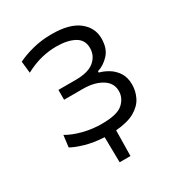

<svg xmlns="http://www.w3.org/2000/svg" viewBox="-156 -611 795 854"><g transform="rotate(-30 241.0 -183.5)"><path d="M211 139Q210.5 106.5 210 74Q209.5 41.5 209 9Q153.5 6 111.8 -6.2Q70 -18.5 47.5 -31.5L55 -91.5Q87 -72.5 133.2 -60.5Q179.5 -48.5 229 -48.5Q308 -48.5 337.2 -75Q366.5 -101.5 366.5 -137.5Q366.5 -179.5 328.5 -202.5Q290.5 -225.5 233.5 -225.5H136V-276H224Q290 -276 320.5 -302Q351 -328 351 -367.5Q351 -409.5 315.8 -428.8Q280.5 -448 224 -448Q185.5 -448 146.5 -438.5Q107.5 -429 64 -406L57.5 -466Q87.5 -481.5 134 -493.8Q180.5 -506 233.5 -506Q324.5 -506 370.5 -470.2Q416.5 -434.5 416.5 -378.5Q416.5 -328 390 -299Q363.5 -270 330 -260V-253Q351.5 -248 375.2 -234Q399 -220 415.5 -195.2Q432 -170.5 432 -133Q432 -99.5 417 -69Q402 -38.5 366.5 -17.8Q331 3 268.5 8Q268 41 267.5 73.8Q267 106.5 266.5 139Z"/></g></svg>

Font: Commissioner Light
Style: Regular
Weight: 300
Designer: Kostas Bartsokas
Foundry: Kostas Bartsokas
Version: Version 1.000; ttfautohint (v1.8.3)